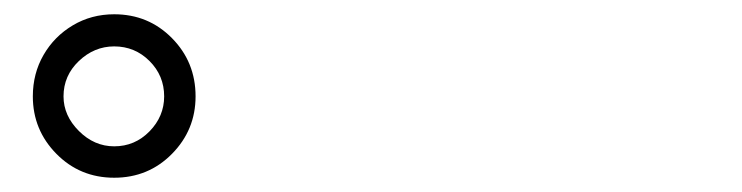

<svg xmlns="http://www.w3.org/2000/svg" viewBox="-20 -842 1040 269"><path d="M140 -593Q92 -593 59 -626.5Q26 -660 26 -707Q26 -739 41 -765Q56 -791 82 -806.5Q108 -822 140 -822Q188 -822 221 -788.5Q254 -755 254 -707Q254 -660 221 -626.5Q188 -593 140 -593ZM140 -637Q169 -637 189.5 -658Q210 -679 210 -707Q210 -736 189.5 -756.5Q169 -777 140 -777Q112 -777 90.5 -756.5Q69 -736 69 -707Q69 -680 90.5 -658.5Q112 -637 140 -637Z"/></svg>

Font: Chocolate Classical Sans
Style: Regular
Weight: 400
Designer: 田海東、宇文滿月
Foundry: Moonlit Owen
Version: Version 1.001